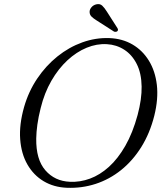

<svg xmlns="http://www.w3.org/2000/svg" viewBox="-20 -897 800 930"><path d="M510 -712.5Q573 -710 621.8 -681.5Q670.5 -653 701.2 -603Q732 -553 739.8 -485.5Q747.5 -418 727.5 -337Q706 -251.5 664.5 -185Q623 -118.5 566.5 -73.2Q510 -28 443 -6.2Q376 15.5 303.5 12.5Q240.5 10 191.5 -19.2Q142.5 -48.5 112.8 -100.2Q83 -152 77.8 -222.5Q72.5 -293 96.5 -378Q118 -453.5 160 -516Q202 -578.5 258 -623.5Q314 -668.5 378.8 -691.8Q443.5 -715 510 -712.5ZM318.5 -16.5Q367.5 -14 415.8 -31.8Q464 -49.5 507.8 -89Q551.5 -128.5 587.2 -191Q623 -253.5 646.5 -340Q657 -379.5 661.8 -414Q666.5 -448.5 666 -478Q665 -542.5 642.2 -587.2Q619.5 -632 581.8 -656.2Q544 -680.5 498 -683Q449 -686 399.8 -665.8Q350.5 -645.5 306.5 -604.8Q262.5 -564 228.8 -505.5Q195 -447 177 -373.5Q166 -330 161 -293.5Q156 -257 155.5 -226Q154 -124.5 199.8 -72Q245.5 -19.5 318.5 -16.5ZM497.5 -841 549 -760.5Q551 -757 551.5 -753.2Q552 -749.5 548 -745.5Q544.5 -743 539.8 -742.8Q535 -742.5 531.5 -744.5L448 -798Q432.5 -807.5 423.2 -816.8Q414 -826 414 -839.5Q414 -851 423 -861.8Q432 -872.5 446.5 -876Q464 -880 475 -869.8Q486 -859.5 497.5 -841Z"/></svg>

Font: Fraunces Light
Style: Italic
Weight: 300
Italic angle: -16°
Version: Version 1.000;[b76b70a41]